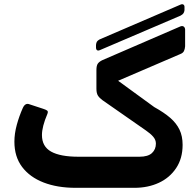

<svg xmlns="http://www.w3.org/2000/svg" viewBox="-20 -895 934 920"><path d="M459 -655Q450 -651 445 -654.5Q440 -658 440 -668V-680Q441 -690 444.5 -695.5Q448 -701 457 -706L843 -872Q853 -877 859 -873Q865 -869 864 -858V-846Q863 -838 859.5 -832Q856 -826 845 -820ZM342 5Q255 5 189 -20.5Q123 -46 86 -95Q49 -144 49 -216Q49 -255 60.5 -297Q72 -339 89 -377Q101 -404 122 -395L186 -374Q199 -370 205.5 -365.5Q212 -361 207 -349Q181 -288 181 -248Q181 -193 225 -168.5Q269 -144 356 -144H648Q689 -144 708 -161.5Q727 -179 727 -207Q727 -225 714 -240Q701 -255 679 -270L471 -415Q457 -425 449.5 -436.5Q442 -448 442 -470V-559Q442 -581 449 -590.5Q456 -600 471 -607L841 -767Q853 -773 860.5 -767.5Q868 -762 867 -748V-673Q866 -660 861.5 -650.5Q857 -641 844 -636L546 -508L719 -382Q766 -356 795.5 -330.5Q825 -305 840 -274Q855 -243 855 -201Q855 -136 824 -89.5Q793 -43 741 -19Q689 5 624 5Z"/></svg>

Font: Rubik SemiBold
Style: Italic
Weight: 600
Italic angle: -12°
Designer: Hubert and Fischer
Foundry: Hubert and Fischer
Version: Version 2.300;gftools[0.9.30]